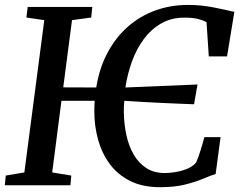

<svg xmlns="http://www.w3.org/2000/svg" viewBox="-20 -772 1000 800"><path d="M647.5 8Q573 8 520.8 -18.8Q468.5 -45.5 436 -90.5Q403.5 -135.5 388.2 -191.8Q373 -248 373 -308Q373 -319 373.5 -330.2Q374 -341.5 374.5 -352H236L197.5 -53.5L277 -40.5L273.5 0H0L4 -40.5L81.5 -53.5L164.5 -688L90 -699L95.5 -743H364.5L360 -699L280 -688L243.5 -408L381 -407.5Q394 -488.5 428 -552.2Q462 -616 512.5 -660.5Q563 -705 626.8 -728.2Q690.5 -751.5 763.5 -751.5Q792 -751.5 818.2 -748.8Q844.5 -746 868.2 -741.5Q892 -737 914 -732Q936 -727 956.5 -722.5L926 -537H850L840.5 -680Q826.5 -687.5 805 -693Q783.5 -698.5 747.5 -698.5Q694 -698.5 652 -674.5Q610 -650.5 579.5 -609.5Q549 -568.5 530 -516.2Q511 -464 502.5 -407.5L803 -420L788.5 -337.5Q765.5 -338.5 731 -339.8Q696.5 -341 656.2 -343Q616 -345 575 -347.2Q534 -349.5 498 -352Q497 -339.5 496.2 -327Q495.5 -314.5 496 -301.5Q497 -253.5 506.8 -208.5Q516.5 -163.5 537 -128Q557.5 -92.5 589.5 -71.8Q621.5 -51 667 -51Q686.5 -51 711 -55Q735.5 -59 758.8 -68.2Q782 -77.5 797 -94.5Q802 -105.5 806.5 -118Q811 -130.5 815.2 -144.2Q819.5 -158 823.8 -172.5Q828 -187 831.5 -200.5H899L878.5 -47Q857 -40.5 826 -27.2Q795 -14 751.2 -3Q707.5 8 647.5 8Z"/></svg>

Font: Merriweather 24pt Medium
Style: Italic
Weight: 500
Italic angle: -7.8°
Version: Version 2.101